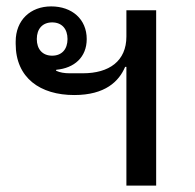

<svg xmlns="http://www.w3.org/2000/svg" viewBox="-20 -580 608 600"><path d="M375 0H468V-548H375V-466C375 -389 321 -351 239 -351H198C182 -351 168 -353 155 -359L156 -362C212 -367 251 -401 251 -458C251 -520 205 -560 140 -560C75 -560 29 -517 29 -450V-443C29 -336 106 -283 212 -283C309 -283 352 -326 371 -371H375ZM143 -406C113 -406 95 -426 95 -458C95 -490 113 -510 143 -510C173 -510 191 -490 191 -458C191 -426 173 -406 143 -406Z"/></svg>

Font: IBM Plex Thai Looped Text
Style: Regular
Weight: 450
Designer: Mike Abbink, Paul van der Laan, Pieter van Rosmalen, Ben Mitchell, Mark Frömberg
Foundry: Bold Monday
Version: Version 1.0